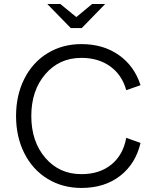

<svg xmlns="http://www.w3.org/2000/svg" viewBox="-20 -928 761 958"><path d="M386.2 -708Q495.6 -708 573.2 -653.1Q650.9 -598.1 681.2 -502.9L609.9 -478Q588.9 -554.2 530 -596.7Q471.2 -639.2 386.2 -639.2Q275.9 -639.2 206.1 -557.9Q136.2 -476.6 136.2 -349.1Q136.2 -221.7 206.1 -140.4Q275.9 -59.1 386.2 -59.1Q477.1 -59.1 535.9 -107.2Q594.7 -155.3 609.9 -240.2L681.2 -214.8Q656.7 -110.4 579.1 -50.3Q501.5 9.8 386.2 9.8Q292 9.8 217.5 -35.6Q143.1 -81.1 101.6 -163.1Q60.1 -245.1 60.1 -349.1Q60.1 -453.1 101.6 -535.2Q143.1 -617.2 217.5 -662.6Q292 -708 386.2 -708ZM504.9 -908.2 388.2 -788.1H333L215.8 -908.2H280.8L360.8 -842.8L439.9 -908.2Z"/></svg>

Font: LT Superior
Style: Regular
Weight: 400
Designer: Daniel Lyons
Foundry: LyonsType
Version: Version 1.000